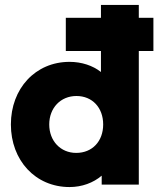

<svg xmlns="http://www.w3.org/2000/svg" viewBox="-20 -746 640 776"><path d="M261 10C311 10 357 -7 391 -36V0H541V-540H600V-674H541V-726H388V-674H246V-540H388V-455C355 -481 310 -496 261 -496C123 -496 24 -388 24 -243C24 -98 123 10 261 10ZM179 -243C179 -310 225 -358 289 -358C353 -358 397 -311 397 -243C397 -175 353 -128 288 -128C225 -128 179 -176 179 -243Z"/></svg>

Font: MV Cash
Style: Bold
Weight: 700
Designer: Rodrigo Fuenzalida
Foundry: fragTYPE
Version: Version 1.100;Glyphs 3.1.2 (3151)